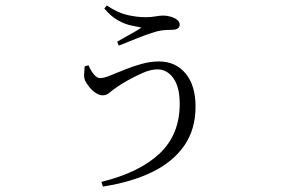

<svg xmlns="http://www.w3.org/2000/svg" viewBox="-20 -606 1040 703"><path d="M351 60Q490 26 564 -43.5Q638 -113 638 -226Q638 -287 615 -319.5Q592 -352 556 -352Q532 -352 502.5 -339Q473 -326 446.5 -311Q420 -296 405 -285Q393 -277 381.5 -267Q370 -257 356 -257Q343 -257 330 -266Q317 -275 307 -287.5Q297 -300 292 -310Q287 -322 288 -334.5Q289 -347 290 -363L304 -367Q310 -353 317 -342.5Q324 -332 331.5 -326Q339 -320 347 -320Q360 -320 383.5 -329.5Q407 -339 436.5 -351Q466 -363 498.5 -372Q531 -381 562 -381Q623 -381 659.5 -337Q696 -293 696 -216Q696 -132 654.5 -72.5Q613 -13 537 24Q461 61 357 77ZM409 -453Q432 -467 457 -480.5Q482 -494 498 -505Q485 -508 461.5 -512.5Q438 -517 412 -531.5Q386 -546 362 -575L371 -586Q411 -559 446.5 -551Q482 -543 514 -543Q532 -543 549 -546Q566 -549 577 -549Q591 -549 605 -545Q619 -541 628.5 -533.5Q638 -526 638 -515Q638 -507 631 -502Q624 -497 611 -497Q601 -497 585.5 -496Q570 -495 554 -491Q536 -486 510 -476.5Q484 -467 459 -456.5Q434 -446 415 -439Z"/></svg>

Font: Noto Serif SC ExtraLight Light
Style: Regular
Weight: 300
Version: Version 2.002-H1;hotconv 1.1.0;makeotfexe 2.6.0